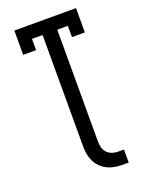

<svg xmlns="http://www.w3.org/2000/svg" viewBox="-171 -818 843 1106"><g transform="rotate(-20 250.0 -265.0)"><path d="M382 205Q359 205 335.5 201Q312 197 290.5 186.5Q269 176 252 159.5Q235 143 224.5 122Q214 101 209.5 77.5Q205 54 205 30V-655H140V-586H61V-735H439V-586H360V-655H295V30Q295 49 299.5 67Q304 85 316.5 98.5Q329 112 346.5 118.5Q364 125 382 125H420V205Z"/></g></svg>

Font: Iosevka Curly Slab Medium
Style: Regular
Weight: 500
Monospace: yes
Designer: Belleve Invis
Foundry: Belleve Invis
Version: Version 22.1.2; ttfautohint (v1.8.4)